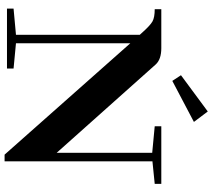

<svg xmlns="http://www.w3.org/2000/svg" viewBox="-64 -839 913 825"><g transform="rotate(90 392.5 -426.5)"><path d="M327.6 -710.4 303.2 -747.6 459 -862.8 503.9 -803.2ZM17.1 0V-28.3L129.4 -38.6V-570.8L124 -576.7Q89.4 -615.7 72 -625.2Q54.7 -634.8 19.5 -634.8V-663.1H187Q234.9 -663.1 256.8 -639.2L636.7 -213.4V-624L522.5 -634.8V-663.1H770V-634.8L673.3 -625V10.3H644.5L166 -529.8V-38.6L274.4 -28.3V0Z"/></g></svg>

Font: Elstob
Style: Bold
Weight: 700
Designer: Peter S. Baker
Version: Version 1.015